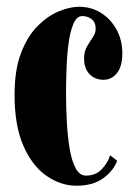

<svg xmlns="http://www.w3.org/2000/svg" viewBox="-20 -550 406 580"><path d="M211 11Q163.5 11 120.5 -18.8Q77.5 -48.5 50.8 -109.2Q24 -170 24 -263.5Q24 -339.5 43.8 -390.5Q63.5 -441.5 94.2 -472Q125 -502.5 158.2 -516Q191.5 -529.5 218.5 -529.5Q256.5 -529.5 286 -510.5Q315.5 -491.5 332.5 -459.8Q349.5 -428 349.5 -389.5Q349.5 -349 333.2 -329Q317 -309 292.5 -309Q267 -309 250.5 -326Q234 -343 234 -373.5Q234 -394.5 242.8 -409.5Q251.5 -424.5 260.2 -437Q269 -449.5 269 -463Q269 -483 256.8 -492.2Q244.5 -501.5 228.5 -501.5Q211.5 -501.5 201.5 -477.5Q191.5 -453.5 186.8 -416.2Q182 -379 180.8 -339Q179.5 -299 179.5 -267.5Q179.5 -227 181.8 -183.8Q184 -140.5 190 -103.2Q196 -66 208 -42.8Q220 -19.5 239.5 -19.5Q270 -19.5 288.5 -40Q307 -60.5 312.5 -81L334 -64.5Q323 -34.5 292.2 -11.8Q261.5 11 211 11Z"/></svg>

Font: Imbue 50pt Black
Style: Regular
Weight: 900
Designer: Tyler Finck
Foundry: Etcetera Type Company
Version: Version 1.102; ttfautohint (v1.8.3)